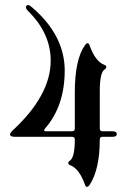

<svg xmlns="http://www.w3.org/2000/svg" viewBox="-20 -543 503 762"><path d="M20 -9.3Q20 -15.6 28.8 -23.9Q181.2 -164.6 181.2 -302.2Q181.2 -410.2 92.3 -498.5Q83 -507.3 83 -513.7Q83 -522.9 92.3 -522.9Q97.2 -522.9 106.9 -514.2Q236.8 -402.8 236.8 -263.2Q236.8 -123.5 160.2 -34.7Q155.3 -29.3 155.3 -25.6Q155.3 -22 164.1 -22H265.6Q276.9 -22 276.9 -32.7V-176.3Q276.9 -308.1 317.9 -364.7Q322.8 -371.6 327.6 -371.6Q332.5 -371.6 335.4 -363.3Q358.4 -298.3 395 -285.2Q401.9 -282.7 401.9 -277.1Q401.9 -271.5 396 -268.1Q376 -256.3 376 -181.2V-33.2Q376 -22 386.7 -22H426.3Q443.4 -22 443.4 -11Q443.4 0 426.3 0H386.7Q376 0 376 10.7Q376 129.9 335 191.9Q330.1 198.7 325.2 198.7Q320.3 198.7 317.4 190.4Q294.4 125.5 257.8 112.3Q251 109.9 251 104.2Q251 98.6 256.8 95.2Q276.9 82.5 276.9 10.7Q276.9 0 265.6 0H40.5Q20 0 20 -9.3Z"/></svg>

Font: UnifrakturMaguntia21
Style: Book
Weight: 400
Designer: j. 'mach' wust, Gerrit Ansmann, Georg Duffner, based on a font by Peter Wiegel, original typeface by Carl Albert Fahrenw
Version: Version 2017-03-19